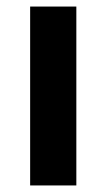

<svg xmlns="http://www.w3.org/2000/svg" viewBox="-20 -659 325 586"><path d="M213 -93V-639H72V-93Z"/></svg>

Font: Noto Sans Kannada UI SemiCondensed
Style: Bold
Weight: 700
Width: 4
Designer: Jelle Bosma - Monotype Design Team
Foundry: Monotype Imaging Inc.
Version: Version 2.005